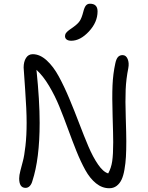

<svg xmlns="http://www.w3.org/2000/svg" viewBox="-20 -1001 794 1031"><path d="M362.8 -782.2Q346.7 -782.2 337.9 -788.8Q329.1 -795.4 329.1 -807.1Q329.1 -810.5 330.1 -814Q331.1 -817.4 332 -819.8Q333 -822.3 335.9 -825.4Q338.9 -828.6 340.6 -830.6Q342.3 -832.5 346.9 -836.2Q351.6 -839.8 354.2 -841.8Q356.9 -843.8 363.3 -848.1Q369.6 -852.5 373 -855Q398.9 -873.5 408.9 -889.4Q418.9 -905.3 426.8 -936Q433.1 -961.9 441.4 -971.4Q449.7 -981 462.9 -981Q503.9 -981 503.9 -939.9Q503.9 -881.8 457.5 -832Q411.1 -782.2 362.8 -782.2ZM117.2 7.8Q83 7.8 83 -43Q83 -59.1 89.4 -84.2Q95.7 -109.4 103 -136Q110.4 -162.6 116.7 -217.8Q123 -272.9 123 -341.8Q123 -409.7 115 -520.8Q106.9 -631.8 106.9 -638.2Q106.9 -669.4 119.6 -689.7Q132.3 -710 155.8 -710Q194.3 -710 230.7 -676.8Q267.1 -643.6 296.1 -589.8Q325.2 -536.1 352.5 -470.7Q379.9 -405.3 405.3 -338.4Q430.7 -271.5 454.8 -214.6Q479 -157.7 506.6 -117.7Q534.2 -77.6 561 -69.8Q577.1 -98.6 582.5 -135.3Q587.9 -171.9 587.9 -236.8Q587.9 -275.4 584.7 -377.7Q581.5 -480 584.2 -542.5Q586.9 -605 599.1 -660.2Q604 -684.1 613.3 -694.6Q622.6 -705.1 638.2 -705.1Q656.7 -705.1 665.5 -684.1Q674.3 -663.1 668.9 -634.8Q657.2 -576.7 654.8 -519.3Q652.3 -461.9 655.3 -371.1Q658.2 -280.3 658.2 -242.2Q658.2 -194.3 656.2 -159.4Q654.3 -124.5 648.4 -90.8Q642.6 -57.1 632.8 -36.4Q623 -15.6 606.4 -2.9Q589.8 9.8 566.9 9.8Q528.3 9.8 495.6 -16.6Q462.9 -43 438 -88.1Q413.1 -133.3 390.6 -189.2Q368.2 -245.1 345.2 -308.1Q322.3 -371.1 298.8 -428.7Q275.4 -486.3 243.4 -540Q211.4 -593.8 175.8 -626Q192.9 -460.4 192.9 -341.8Q192.9 -147.9 153.8 -28.8Q149.4 -12.2 139.9 -2.2Q130.4 7.8 117.2 7.8Z"/></svg>

Font: Shantell Sans Normal
Style: Regular
Weight: 300
Designer: Stephen Nixon, Anya Danilova, Shantell Martin
Foundry: Arrow Type
Version: Version 1.006;[559af2be0]